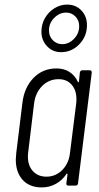

<svg xmlns="http://www.w3.org/2000/svg" viewBox="-20 -811 431 839"><path d="M340 -504H372Q381 -504 381 -494L321 -10Q321 -6 318 -3Q315 0 310 0H278Q274 0 271.5 -3Q269 -6 270 -10L275 -49Q275 -52 273 -52.5Q271 -53 270 -50Q251 -22 223 -7Q195 8 163 8Q109 8 79 -25Q49 -58 49 -114Q49 -122 51 -142L78 -362Q86 -429 126.5 -470.5Q167 -512 227 -512Q259 -512 283 -497Q307 -482 320 -454Q321 -451 322.5 -451.5Q324 -452 325 -455L329 -494Q331 -504 340 -504ZM286 -144 313 -359Q314 -365 314 -378Q314 -417 293 -441Q272 -465 236 -465Q194 -465 164.5 -435.5Q135 -406 129 -359L103 -144Q102 -138 102 -126Q102 -87 124 -63Q146 -39 183 -39Q223 -39 252 -68Q281 -97 286 -144ZM161 -673Q161 -705 176.5 -732Q192 -759 218 -775Q244 -791 273 -791Q311 -791 335.5 -765.5Q360 -740 360 -701Q360 -652 326.5 -617.5Q293 -583 247 -583Q210 -583 185.5 -609Q161 -635 161 -673ZM326 -697Q326 -722 309.5 -739Q293 -756 269 -756Q240 -756 217 -733Q194 -710 194 -678Q194 -652 211 -635Q228 -618 252 -618Q281 -618 303.5 -641.5Q326 -665 326 -697Z"/></svg>

Font: Barlow Condensed Light
Style: Italic
Weight: 300
Width: 3
Italic angle: -7°
Designer: Jeremy Tribby
Foundry: Tribby Type
Version: Version 1.408